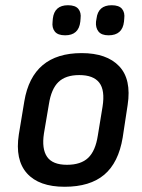

<svg xmlns="http://www.w3.org/2000/svg" viewBox="-20 -703 542 734"><path d="M227 11Q129 11 83 -40.5Q37 -92 52 -189L73 -316Q104 -500 292 -500Q388 -500 435.5 -450Q483 -400 468 -302L449 -177Q433 -81 378.5 -35Q324 11 227 11ZM236 -73Q289 -73 317 -99.5Q345 -126 354 -185L372 -295Q382 -358 359.5 -387Q337 -416 283 -416Q231 -416 203.5 -389.5Q176 -363 167 -305L148 -193Q139 -134 160 -103.5Q181 -73 236 -73ZM395 -568Q368 -568 356.5 -582.5Q345 -597 347 -620L349 -632Q355 -683 407 -683Q435 -683 446.5 -669Q458 -655 455 -632L454 -620Q448 -568 395 -568ZM229 -568Q201 -568 189.5 -582.5Q178 -597 181 -620L182 -632Q188 -683 240 -683Q268 -683 279.5 -669Q291 -655 288 -632L287 -620Q281 -568 229 -568Z"/></svg>

Font: Sofia Sans Semi Condensed SemiBold
Style: Italic
Weight: 600
Italic angle: -9°
Version: Version 4.100